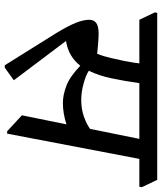

<svg xmlns="http://www.w3.org/2000/svg" viewBox="43 -703 680 806"><g transform="rotate(90 383.0 -300.0)"><path d="M264 20H254L119 -196Q88 -247 75.5 -279Q63 -311 63 -334Q63 -354 76.5 -364Q90 -374 121 -374Q136 -374 162 -372Q188 -370 206 -368Q216 -393 223.5 -425.5Q231 -458 236 -482Q240 -504 242.5 -518.5Q245 -533 246 -545H63L32 -610L34 -620H735L766 -555L764 -545H647L541 10H531L464 -52L502 -239Q456 -224 412 -224Q379 -224 340.5 -238.5Q302 -253 256 -297Q237 -273 212 -258Q187 -243 152 -237L317 -18ZM277 -333Q294 -321 330.5 -311Q367 -301 399 -301Q438 -301 470 -312.5Q502 -324 521 -338L563 -545H329Q320 -481 308.5 -427Q297 -373 277 -333Z"/></g></svg>

Font: Tiro Devanagari Marathi
Style: Italic
Weight: 400
Italic angle: -11°
Designer: Devanagari: John Hudson & Fiona Ross, assisted by Paul Hanslow. Latin: John Hudson with Paul Hanslow, assisted by Kaja S
Foundry: Tiro Typeworks Ltd.
Version: Version 1.52